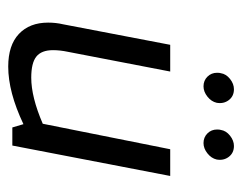

<svg xmlns="http://www.w3.org/2000/svg" viewBox="-81 -498 589 467"><g transform="rotate(90 213.5 -264.5)"><path d="M35 0ZM102 -99Q102 -71 117.5 -58.5Q133 -46 169 -46Q216 -46 281 -74L343 -384H408L334 0H290L282 -27Q204 10 142 10Q90 10 62.5 -16Q35 -42 35 -87Q35 -106 39 -123L89 -384H154L106 -135Q102 -116 102 -99ZM157 -498Q157 -504 158 -507Q160 -520 172 -529.5Q184 -539 197 -539Q214 -539 223.5 -526.5Q233 -514 230 -497Q227 -484 215 -474.5Q203 -465 190 -465Q176 -465 166.5 -474.5Q157 -484 157 -498ZM295 -498Q295 -504 296 -507Q298 -520 310 -529.5Q322 -539 335 -539Q352 -539 361.5 -526.5Q371 -514 368 -497Q365 -484 353 -474.5Q341 -465 328 -465Q314 -465 304.5 -474.5Q295 -484 295 -498Z"/></g></svg>

Font: Cambay Devanagari
Style: Italic
Weight: 400
Italic angle: -11°
Designer: Pooja Saxena
Foundry: Pooja Saxena
Version: Version 1.018;PS 001.018;hotconv 1.0.70;makeotf.lib2.5.58329